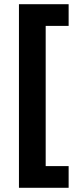

<svg xmlns="http://www.w3.org/2000/svg" viewBox="-20 -734 371 912"><path d="M306 158V55H197V-611H306V-714H70V158Z"/></svg>

Font: Noto Sans Arabic UI
Style: Bold
Weight: 700
Designer: Monotype Design Team, Nadine Chahine and Nizar Qandah
Foundry: Monotype Imaging Inc.
Version: Version 2.010